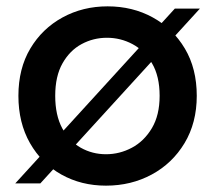

<svg xmlns="http://www.w3.org/2000/svg" viewBox="-20 -578 678 605"><path d="M531 -551H610L107 0H28ZM314 7Q236 7 173.5 -28Q111 -63 74.5 -127Q38 -191 38 -276Q38 -362 75.5 -425Q113 -488 177 -523Q241 -558 319 -558Q398 -558 461.5 -523Q525 -488 562.5 -425Q600 -362 600 -276Q600 -191 561.5 -127Q523 -63 458 -28Q393 7 314 7ZM314 -92Q357 -92 395.5 -112.5Q434 -133 458.5 -174Q483 -215 483 -276Q483 -338 459 -378.5Q435 -419 397.5 -439Q360 -459 317 -459Q274 -459 237 -439Q200 -419 177 -378.5Q154 -338 154 -276Q154 -215 176 -174Q198 -133 234.5 -112.5Q271 -92 314 -92Z"/></svg>

Font: Parkinsans Light Medium
Style: Regular
Weight: 500
Version: Version 1.000